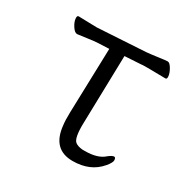

<svg xmlns="http://www.w3.org/2000/svg" viewBox="-119 -588 685 700"><g transform="rotate(30 223.0 -238.0)"><path d="M417 -424 352 -425H332Q322 -425 314 -424L247 -420L240 -136Q238 -71 254 -58Q264 -50 284 -48H295Q349 -48 375 -72Q390 -84 398 -84Q404 -84 405 -73.5Q406 -63 389 -43Q348 6 274 6Q190 6 180 -88Q177 -110 178 -142L186 -415L140 -413Q121 -412 95 -408Q69 -404 58 -403H57Q47 -403 36.5 -419Q26 -435 24.5 -448.5Q23 -462 30 -462L107 -460L308 -472Q330 -474 357.5 -478Q385 -482 393.5 -482Q402 -482 411.5 -466Q421 -450 422.5 -437Q424 -424 417 -424ZM375 -72ZM314 -424H313Z"/></g></svg>

Font: ToneOZ-Pinyin-WenKai-Light
Style: Light
Weight: 300
Designer: Fontworks Inc.
Foundry: ToneOZ
Version: Version 0.240331